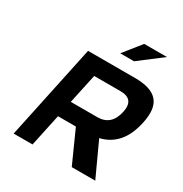

<svg xmlns="http://www.w3.org/2000/svg" viewBox="-198 -1031 1128 1182"><g transform="rotate(30 365.5 -440.0)"><path d="M542 -670H208L66 0H200L249 -229H376L479 0H646L536 -239C636 -263 697 -335 723 -459C755 -608 691 -670 542 -670ZM273 -345 318 -555H505C570 -555 598 -523 584 -455C568 -380 527 -345 461 -345ZM387 -756H485L648 -880H486Z"/></g></svg>

Font: LT Wave Text Bold Italic
Style: Regular
Weight: 700
Designer: Daniel Lyons
Version: Version 2.5 (Glyphs App)